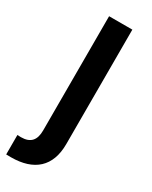

<svg xmlns="http://www.w3.org/2000/svg" viewBox="-215 -591 667 841"><g transform="rotate(30 118.0 -170.0)"><path d="M68.5 -545.5V32C68.5 80.3 48.3 106.5 -1.4 106.5C-7.5 106.5 -12.4 106.2 -19.2 105.8V204.2C-11 204.5 -3.6 204.5 4.6 204.5C121.4 204.5 186.1 147 186.1 33.4V-545.5Z"/></g></svg>

Font: Magic Ui Pro Semi Bold
Style: Regular
Weight: 600
Designer: Stefan Endress, Andreas Faust
Version: Version 1.000;FEAKit 1.0